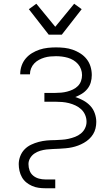

<svg xmlns="http://www.w3.org/2000/svg" viewBox="-20 -795 590 1025"><path d="M222 210Q204 210 186 207.5Q168 205 151 197.5Q134 190 120 178.5Q106 167 97 151Q88 135 84 117Q80 99 80 81Q80 60 88 39Q96 18 111 2.5Q126 -13 146 -22.5Q166 -32 187 -37.5Q208 -43 229.5 -45Q251 -47 273 -47H274Q292 -48 310 -49Q328 -50 346 -54Q364 -58 381 -64.5Q398 -71 412 -82.5Q426 -94 434 -110.5Q442 -127 442 -145Q442 -164 434.5 -181.5Q427 -199 413.5 -211.5Q400 -224 383 -232Q366 -240 348 -244.5Q330 -249 311.5 -250.5Q293 -252 275 -252H217V-299H275Q291 -299 307 -300.5Q323 -302 338.5 -306Q354 -310 369 -317Q384 -324 395.5 -335.5Q407 -347 412.5 -362.5Q418 -378 418 -394Q418 -410 412.5 -425.5Q407 -441 396.5 -453Q386 -465 372 -473.5Q358 -482 342.5 -486.5Q327 -491 311 -493Q295 -495 279 -495Q263 -495 247.5 -493.5Q232 -492 217 -487.5Q202 -483 188 -475.5Q174 -468 163 -456.5Q152 -445 146 -430Q140 -415 140 -400V-398H88V-401Q88 -423 95.5 -444.5Q103 -466 117.5 -483Q132 -500 151 -511.5Q170 -523 191 -530Q212 -537 234.5 -539.5Q257 -542 279 -542Q302 -542 324.5 -539.5Q347 -537 368.5 -529.5Q390 -522 409.5 -509.5Q429 -497 443 -479Q457 -461 463.5 -439Q470 -417 470 -394Q470 -374 464.5 -355Q459 -336 446.5 -320.5Q434 -305 417 -294.5Q400 -284 382 -277Q404 -270 425 -258.5Q446 -247 462 -230Q478 -213 486 -190Q494 -167 494 -144Q494 -127 490 -110Q486 -93 477 -78.5Q468 -64 455.5 -52.5Q443 -41 428 -32.5Q413 -24 397 -18Q381 -12 364.5 -8.5Q348 -5 331 -3.5Q314 -2 296.5 -1Q279 0 262 0.5Q245 1 228 3Q211 5 194.5 10Q178 15 164 24.5Q150 34 141 49Q132 64 132 81Q132 99 138 115.5Q144 132 157.5 143Q171 154 188 158.5Q205 163 222 163H275V210ZM240 -610 134 -746 174 -775 275 -652 376 -775 416 -746 310 -610Z"/></svg>

Font: Lode Dark
Style: Regular
Weight: 400
Monospace: yes
Designer: Belleve Invis
Foundry: Belleve Invis
Version: Version 29.2.0; ttfautohint (v1.8.3)